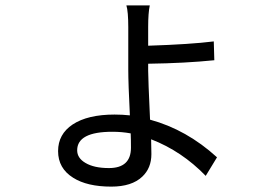

<svg xmlns="http://www.w3.org/2000/svg" viewBox="-20 -638 1040 714"><path d="M466 -142Q433 -148 398 -148Q267 -148 267 -79Q267 -50 298 -32Q330 -13 385 -13Q467 -13 467 -89Q467 -121 466 -142ZM531 -375Q531 -345 538 -193Q674 -156 787 -53L745 16Q656 -76 542 -120L543 -65Q543 -13 509 19Q470 56 394 56Q304 56 252 23Q196 -12 196 -76Q196 -139 250 -175Q306 -212 406 -212Q435 -212 463 -209Q457 -327 457 -380V-537Q457 -595 450 -618H537Q531 -590 531 -538V-468Q687 -473 775 -484L777 -414Q669 -403 531 -401Z"/></svg>

Font: 思源黑体R
Style: Regular
Weight: 400
Designer: Ryoko NISHIZUKA  (kana & ideographs); Paul D. Hunt (Latin, Greek & Cyrillic); Wenlong ZHANG  (bopomofo); Sandoll Communi
Foundry: Adobe Systems Incorporated
Version: Version 1.00 June 24, 2014, initial release